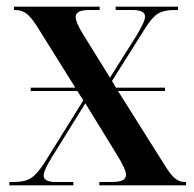

<svg xmlns="http://www.w3.org/2000/svg" viewBox="-20 -556 582 576"><path d="M8 0V-10H22Q54 -10 72 -21Q90 -32 113 -67L230 -255L212 -283H72V-293H206L91 -477Q73 -505 59 -515.5Q45 -526 25 -526H22V-536H279V-526H251Q226 -526 216.5 -520.5Q207 -515 207 -505Q207 -489 230 -452L310 -323L390 -450Q401 -469 408 -483Q415 -497 415 -507Q415 -526 376 -526H327V-536H514V-526H503Q472 -526 454.5 -515.5Q437 -505 416 -472L316 -313L328 -293H475V-283H334L475 -59Q493 -30 506 -20Q519 -10 535 -10H538V0H278V-10H312Q337 -10 347.5 -15Q358 -20 358 -32Q358 -48 330 -93L236 -246L136 -85Q111 -45 111 -29Q111 -10 148 -10H200V0Z"/></svg>

Font: Noto Serif Display Condensed SemiBold
Style: Regular
Weight: 600
Width: 3
Designer: Monotype Design Team
Foundry: Monotype Imaging Inc.
Version: Version 2.009